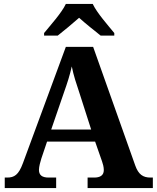

<svg xmlns="http://www.w3.org/2000/svg" viewBox="-20 -951 793 971"><path d="M203 -784V-771H272C300 -793 350 -834 380 -861C410 -834 461 -793 489 -771H558V-784C527 -822 470 -886 449 -931H313C292 -886 234 -822 203 -784ZM4 0H264V-53H226C192 -53 177 -66 177 -92C177 -108 184 -133 189 -149L218 -235H461L496 -135C500 -124 505 -107 505 -91C505 -63 485 -53 456 -53H423V0H753V-53H741C703 -53 680 -69 664 -114L451 -714H313L96 -126C74 -66 52 -53 16 -53H4ZM239 -296 304 -485C320 -530 333 -570 343 -615C352 -569 367 -525 382 -480L441 -296Z"/></svg>

Font: Noto Serif Georgian Bold
Style: Regular
Weight: 700
Designer: Monotype Design Team, Akaki Razmadze
Foundry: Google LLC
Version: Version 2.003